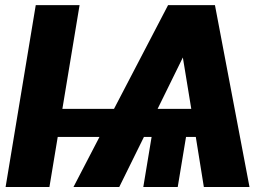

<svg xmlns="http://www.w3.org/2000/svg" viewBox="-20 -748 1095 768"><path d="M298.3 -727.5 229.5 -312.5H436L652.3 -727.5H839.8L978 0H795.4L763.2 -200.2H724.1L690.9 0H553.2L586.4 -200.2H555.7L457 0H273.9L377.9 -200.2H210.9L177.7 0H2.4L123 -727.5ZM610.4 -312.5H745.1L711.4 -518.1Z"/></svg>

Font: Inter Display Extra Bold
Style: Italic
Weight: 800
Italic angle: -9.39999°
Designer: Rasmus Andersson
Foundry: rsms
Version: Version 4.000;git-4fc901f